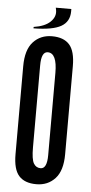

<svg xmlns="http://www.w3.org/2000/svg" viewBox="-57 -844 421 889"><g transform="rotate(5 153.5 -400.0)"><path d="M146.7 -602.2Q116.7 -602.2 116.7 -538.9V-156.7Q116.7 -102.2 127.8 -83.3Q138.9 -64.4 160 -64.4Q190 -64.4 190 -127.8V-510Q190 -602.2 146.7 -602.2ZM146.7 11.1Q92.2 11.1 65.6 -18.9Q38.9 -48.9 38.9 -118.9V-527.8Q38.9 -604.4 72.8 -641.1Q106.7 -677.8 160 -677.8Q214.4 -677.8 241.1 -647.8Q267.8 -617.8 267.8 -547.8V-138.9Q267.8 -62.2 233.9 -25.6Q200 11.1 146.7 11.1ZM237.8 -800V-811.1H165.6L167.8 -800Q173.3 -770 148.3 -745.6Q123.3 -721.1 71.1 -713.3V-706.7Q160 -707.8 198.9 -730Q237.8 -752.2 237.8 -800Z"/></g></svg>

Font: Le Murmure
Style: Regular
Weight: 600
Width: 2
Designer: Jeremy Landes, Alexander Slobzheninov (Cyrillic)
Foundry: Velvetyne Type Foundry
Version: Version 1.0